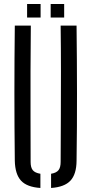

<svg xmlns="http://www.w3.org/2000/svg" viewBox="-20 -927 454 953"><path d="M53.5 -129Q51.5 -298 51.5 -464.5Q51.5 -631 53.5 -800H133Q132 -687.5 131.5 -574.5Q131 -461.5 131.5 -348.5Q132 -235.5 132 -123Q132 -95.5 142.8 -82.2Q153.5 -69 180.5 -64.5V6Q113.5 1.5 84.2 -30.5Q55 -62.5 53.5 -129ZM233.5 6V-64.5Q260 -69 270.5 -82.5Q281 -96 281 -123Q281.5 -235.5 282 -348.5Q282.5 -461.5 282.5 -574.5Q282.5 -687.5 281 -800H360Q362 -631 362.2 -464.5Q362.5 -298 360 -129Q359.5 -62.5 329.8 -30.5Q300 1.5 233.5 6ZM231.5 -840V-907H298.5V-840ZM114.5 -840V-907H181.5V-840Z"/></svg>

Font: Big Shoulders Stencil Text Thin
Style: Regular
Weight: 400
Version: Version 2.001